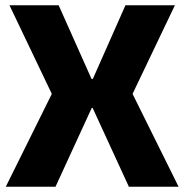

<svg xmlns="http://www.w3.org/2000/svg" viewBox="-20 -710 701 730"><path d="M470 0H659L484 -353L645 -690H457L333 -410H328L203 -690H16L177 -353L2 0H191L329 -300H332Z"/></svg>

Font: Exo 2 Extra Bold
Style: Regular
Weight: 800
Designer: Natanael Gama
Version: Version 1.001;PS 001.001;hotconv 1.0.88;makeotf.lib2.5.64775